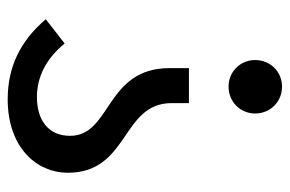

<svg xmlns="http://www.w3.org/2000/svg" viewBox="-147 -594 753 499"><g transform="rotate(-90 229.5 -344.5)"><path d="M30 -545C30 -385 211 -406 211 -275V-230H302V-280C302 -448 126 -431 126 -539C126 -594 165 -625 227 -625C277 -625 325 -603 366 -553L429 -602C372 -669 304 -701 221 -701C95 -701 30 -625 30 -545ZM184 -58C184 -19 214 12 254 12C293 12 323 -19 323 -58C323 -96 293 -127 254 -127C214 -127 184 -96 184 -58Z"/></g></svg>

Font: FiraGO Unicode
Style: Regular
Weight: 400
Designer: bBox Type
Foundry: bBox Type GmbH
Version: Version 1.001;PS 001.001;hotconv 1.0.88;makeotf.lib2.5.64775